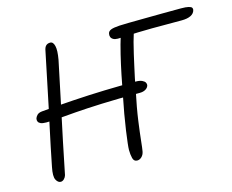

<svg xmlns="http://www.w3.org/2000/svg" viewBox="-100 -853 1220 1009"><g transform="rotate(-15 509.5 -348.5)"><path d="M113 12Q98 12 88 -7Q78 -26 88 -75Q99 -130 109 -179Q119 -228 130 -278Q141 -328 153 -385Q165 -442 179.5 -512.5Q194 -583 213 -674Q216 -692 224.5 -700.5Q233 -709 248 -709Q264 -709 270 -684.5Q276 -660 267 -610Q244 -498 221 -390.5Q198 -283 178 -187.5Q158 -92 143 -16Q140 -5 131.5 3.5Q123 12 113 12ZM120 -309Q100 -309 90 -313.5Q80 -318 76.5 -325.5Q73 -333 75 -342Q77 -350 85.5 -359.5Q94 -369 113 -371Q204 -379 289.5 -384.5Q375 -390 459 -392.5Q543 -395 629 -395Q651 -395 663.5 -389Q676 -383 680 -375.5Q684 -368 683 -361Q680 -348 667 -340Q654 -332 635 -332Q513 -332 427 -328.5Q341 -325 282.5 -320.5Q224 -316 185 -312.5Q146 -309 120 -309ZM530 8Q512 8 507 -12Q502 -32 502 -57Q502 -68 505 -94.5Q508 -121 513.5 -160Q519 -199 527.5 -247.5Q536 -296 547 -350Q556 -398 566.5 -449.5Q577 -501 589.5 -553Q602 -605 617 -653L689 -656Q680 -628 672 -598Q664 -568 657 -537Q650 -506 643 -474.5Q636 -443 629.5 -412.5Q623 -382 618 -353Q598 -258 589 -192Q580 -126 576 -86.5Q572 -47 569 -31Q566 -14 555 -3Q544 8 530 8ZM597 -637Q582 -637 572.5 -642.5Q563 -648 560 -656.5Q557 -665 559 -674Q561 -687 575.5 -693Q590 -699 623 -701Q638 -702 674 -702.5Q710 -703 758 -703.5Q806 -704 858 -704.5Q910 -705 958 -705Q986 -705 999.5 -701.5Q1013 -698 1016.5 -693Q1020 -688 1019 -681Q1015 -662 996 -652.5Q977 -643 946 -643Q907 -643 864 -643Q821 -643 785 -643Q744 -643 706.5 -641.5Q669 -640 640.5 -638.5Q612 -637 597 -637Z"/></g></svg>

Font: Shantell Sans Light
Style: Italic
Weight: 300
Italic angle: -11°
Designer: Stephen Nixon, Anya Danilova, Shantell Martin
Foundry: Arrow Type
Version: Version 1.008;[ac192a2d6]